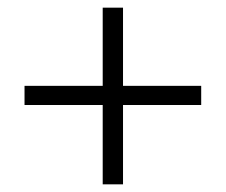

<svg xmlns="http://www.w3.org/2000/svg" viewBox="-20 -535 589 501"><path d="M248 -54V-261H44V-311H248V-515H301V-311H505V-261H301V-54Z"/></svg>

Font: Nunito Sans 10pt SemiCondensed Light
Style: Regular
Weight: 300
Width: 4
Designer: Vernon Adams
Foundry: Vernon Adams
Version: Version 3.101;gftools[0.9.27]